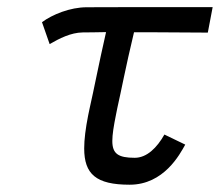

<svg xmlns="http://www.w3.org/2000/svg" viewBox="-20 -518 618 540"><path d="M370.1 -498 224.1 -497.6C177.2 -497.6 127 -477.1 98.1 -455.6L119.6 -394C147 -409.7 178.7 -426.3 212.9 -426.8C212.9 -426.8 268.6 -427.2 278.3 -427.7C256.8 -333.5 244.1 -265.6 232.4 -214.8L228 -193.8C220.7 -156.7 216.8 -126 216.8 -100.6C216.8 -28.3 250 1.5 344.7 1.5C440.9 1.5 485.8 -84 501 -111.3L442.4 -139.6C421.4 -102.5 393.1 -74.2 358.9 -74.2C312 -74.2 295.9 -85.9 295.9 -121.6C295.9 -139.6 299.8 -163.6 306.2 -195.3L310.1 -214.8C321.3 -263.7 333 -327.6 356.9 -427.2H416L564.5 -426.3L578.1 -498H569.3H497.6H429.7Z"/></svg>

Font: Fantasque Sans Mono
Style: RegItalic
Weight: 400
Italic angle: -11°
Monospace: yes
Designer: Jany Belluz
Version: Version 1.6.3